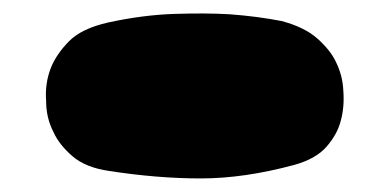

<svg xmlns="http://www.w3.org/2000/svg" viewBox="-20 -435 566 283"><path d="M395 -404Q429 -395 448 -378Q467 -361 475 -344Q485 -324 486 -302Q488 -277 482 -256Q477 -237 461.5 -219Q446 -201 414 -192Q340 -172 276 -172Q212 -172 141 -183Q106 -188 86.5 -205Q67 -222 59 -240Q48 -261 48 -286Q46 -312 55 -335Q63 -355 81.5 -374Q100 -393 140 -402Q191 -413 237 -414.5Q283 -416 318 -414Q359 -411 395 -404Z"/></svg>

Font: Sniglet
Style: ExtraBold
Weight: 800
Version: Version 2.000; ttfautohint (v0.95) -l 8 -r 50 -G 200 -x 14 -